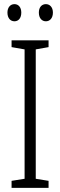

<svg xmlns="http://www.w3.org/2000/svg" viewBox="-20 -909 291 929"><path d="M16 -848C16 -822 30 -806 50 -806C69 -806 83 -821 83 -848C83 -874 69 -889 50 -889C30 -889 16 -873 16 -848ZM168 -848C168 -822 182 -806 202 -806C221 -806 236 -821 236 -848C236 -874 221 -889 202 -889C182 -889 168 -874 168 -848ZM215 0V-34L153 -44V-670L215 -681V-714H36V-681L99 -670V-44L36 -34V0Z"/></svg>

Font: Noto Sans Gujarati UI ExtraCondensed Light
Style: Regular
Weight: 300
Width: 2
Designer: Jelle Bosma - Monotype Design Team, Universal Thirst
Foundry: Monotype Imaging Inc.
Version: Version 2.106